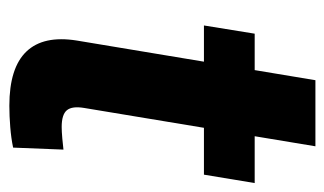

<svg xmlns="http://www.w3.org/2000/svg" viewBox="-166 -544 714 423"><g transform="rotate(90 191.5 -332.0)"><path d="M382.8 -535.6 364.3 -423.8H35.6L53.7 -535.6ZM156.2 -669.4H301.8L217.3 -159.7Q212.9 -133.3 222.4 -121.8Q231.9 -110.4 259.3 -110.4Q269 -110.4 284.9 -111.8Q300.8 -113.3 309.1 -114.3L304.7 -3.4Q283.7 1 259.5 2.9Q235.4 4.9 212.4 4.9Q128.9 4.9 93 -32.7Q57.1 -70.3 68.8 -143.6Z"/></g></svg>

Font: Inter 20pt
Style: Bold Italic
Weight: 700
Italic angle: -9.3988°
Version: Version 4.001;git-66647c0bb